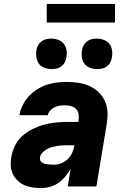

<svg xmlns="http://www.w3.org/2000/svg" viewBox="-20 -942 640 970"><path d="M189 8Q166 8 144.5 5Q123 2 103.5 -6.5Q84 -15 69 -29.5Q54 -44 45 -62.5Q36 -81 34.5 -103Q33 -125 37 -148Q42 -177 55.5 -205.5Q69 -234 92.5 -255Q116 -276 144.5 -290Q173 -304 202.5 -312Q232 -320 261.5 -323Q291 -326 320 -326H376L377 -333Q379 -349 377 -364.5Q375 -380 364.5 -391Q354 -402 339.5 -406Q325 -410 309 -410Q296 -410 282.5 -408Q269 -406 256.5 -400.5Q244 -395 234 -384Q224 -373 221 -360H78Q82 -385 94.5 -410Q107 -435 125 -455Q143 -475 166.5 -490Q190 -505 215.5 -513.5Q241 -522 267 -525Q293 -528 318 -528Q348 -528 377.5 -523.5Q407 -519 433 -507Q459 -495 479 -475.5Q499 -456 510.5 -430Q522 -404 523 -374Q524 -344 519 -314L467 0H322L337 -90Q326 -70 310.5 -51Q295 -32 276 -18.5Q257 -5 234 1.5Q211 8 189 8ZM252 -110Q271 -110 289.5 -117Q308 -124 322.5 -138.5Q337 -153 345 -171Q353 -189 356 -208H320Q307 -208 294 -207.5Q281 -207 267.5 -204.5Q254 -202 241 -198.5Q228 -195 216 -188Q204 -181 194 -170.5Q184 -160 182 -147Q181 -139 183.5 -132Q186 -125 192.5 -121Q199 -117 206 -115Q213 -113 221 -112Q229 -111 236.5 -110.5Q244 -110 252 -110ZM470 -593Q452 -593 434.5 -599.5Q417 -606 407 -619.5Q397 -633 394 -651.5Q391 -670 394 -689Q396 -702 402.5 -713.5Q409 -725 420.5 -733.5Q432 -742 444 -744.5Q456 -747 469 -747Q487 -747 504.5 -740.5Q522 -734 532.5 -720.5Q543 -707 546 -688.5Q549 -670 545 -651Q543 -638 537 -626.5Q531 -615 519.5 -606.5Q508 -598 495.5 -595.5Q483 -593 470 -593ZM240 -593Q222 -593 204.5 -599.5Q187 -606 177 -619.5Q167 -633 164 -651.5Q161 -670 164 -689Q166 -702 172.5 -713.5Q179 -725 190.5 -733.5Q202 -742 214 -744.5Q226 -747 239 -747Q257 -747 274.5 -740.5Q292 -734 302.5 -720.5Q313 -707 316 -688.5Q319 -670 315 -651Q313 -638 307 -626.5Q301 -615 289.5 -606.5Q278 -598 265.5 -595.5Q253 -593 240 -593ZM561 -828H216V-922H561Z"/></svg>

Font: Iosevka Heavy Extended Oblique
Style: Regular
Weight: 900
Width: 7
Italic angle: -9°
Monospace: yes
Designer: Belleve Invis
Foundry: Belleve Invis
Version: Version 32.5.0; ttfautohint (v1.8.4)